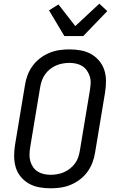

<svg xmlns="http://www.w3.org/2000/svg" viewBox="-20 -1010 640 1038"><path d="M254 8Q222 8 192 2.5Q162 -3 137 -17Q112 -31 93 -53.5Q74 -76 65.5 -104Q57 -132 56.5 -162.5Q56 -193 61 -225L115 -550Q119 -577 129 -603.5Q139 -630 156 -653.5Q173 -677 196.5 -695Q220 -713 246.5 -724Q273 -735 300.5 -739Q328 -743 355 -743Q387 -743 417 -737.5Q447 -732 472 -718Q497 -704 516 -681.5Q535 -659 544 -631Q553 -603 553 -572.5Q553 -542 548 -510L494 -185Q490 -158 480 -131.5Q470 -105 453 -81.5Q436 -58 412.5 -40Q389 -22 362.5 -11Q336 0 308.5 4Q281 8 254 8ZM254 -65Q272 -65 291 -68.5Q310 -72 327 -79.5Q344 -87 359.5 -99.5Q375 -112 386.5 -128Q398 -144 403.5 -161.5Q409 -179 412 -197L466 -522Q469 -542 470 -560.5Q471 -579 465.5 -596.5Q460 -614 450 -628.5Q440 -643 425 -652.5Q410 -662 392 -666Q374 -670 355 -670Q337 -670 318 -666.5Q299 -663 282 -655.5Q265 -648 249.5 -635.5Q234 -623 223 -607Q212 -591 206 -573.5Q200 -556 197 -538L143 -213Q140 -193 139.5 -174.5Q139 -156 144 -138.5Q149 -121 159 -106.5Q169 -92 184 -82.5Q199 -73 217 -69Q235 -65 254 -65ZM328 -815 245 -954 296 -986 387 -869 517 -990 560 -950 430 -815Z"/></svg>

Font: Iosevka Aile
Style: Italic
Weight: 400
Italic angle: -9°
Designer: Belleve Invis
Foundry: Belleve Invis
Version: Version 28.0.1; ttfautohint (v1.8.4)